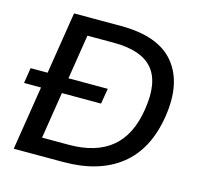

<svg xmlns="http://www.w3.org/2000/svg" viewBox="-103 -815 960 925"><g transform="rotate(15 377.0 -352.5)"><path d="M9 0ZM43 0 155 -705H389Q577 -705 656.5 -607.5Q736 -510 709 -339Q682 -169 574.5 -84.5Q467 0 291 0ZM161 -87H294Q430 -87 507.5 -151.5Q585 -216 605 -348Q627 -486 570.5 -552Q514 -618 377 -618H245ZM9 -319 21 -396H406L393 -319Z"/></g></svg>

Font: Winston Medium
Style: Italic
Weight: 500
Italic angle: -9°
Designer: Original fonts by Vernon Adams / Changes by Cristiano Sobral
Foundry: Original fonts by Vernon Adams / Changes by Cristiano Sobral
Version: Version 2.503;July 17, 2020;FontCreator 13.0.0.2655 64-bit